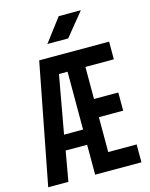

<svg xmlns="http://www.w3.org/2000/svg" viewBox="-137 -1036 874 1122"><g transform="rotate(-15 300.0 -475.0)"><path d="M224 -810H350L464 -950H330ZM12 0H134L166 -181H296V0H576V-108H404V-319H551V-429H404V-623H576V-730H153ZM181 -273 244 -623H296V-273Z"/></g></svg>

Font: JetBrains Mono
Style: Bold
Weight: 558
Monospace: yes
Designer: Philipp Nurullin, Konstantin Bulenkov
Foundry: JetBrains
Version: Version 2.305